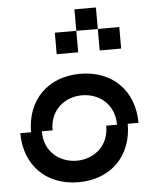

<svg xmlns="http://www.w3.org/2000/svg" viewBox="-55 -845 686 890"><g transform="rotate(-5 287.5 -400.0)"><path d="M75 -250H25C25 -100 125 0 275 0C425 0 525 -100 525 -250H575C575 -400 475 -500 325 -500C175 -500 75 -400 75 -250ZM125 -250H175C175 -350 250 -400 325 -400C400 -400 475 -350 475 -250H425C425 -150 350 -100 275 -100C200 -100 125 -150 125 -250ZM225 -600H325V-700H225ZM325 -700H425V-800H325ZM425 -600H525V-700H425Z"/></g></svg>

Font: LS-VG5000 Shifted
Style: Regular
Weight: 400
Designer: Justin Bihan, 2021
Foundry: Justin Bihan, 2021
Version: Version 1.000;Glyphs 3.1.2 (3151)